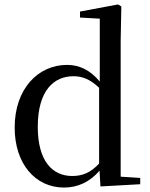

<svg xmlns="http://www.w3.org/2000/svg" viewBox="-20 -829 677 864"><path d="M432 10 611 0V-28L523 -34V-647L526 -800L511 -809L340 -777V-750L429 -745V-462C385 -515 335 -537 282 -537C151 -537 46 -429 46 -255C46 -92 139 15 268 15C330 15 384 -10 428 -61ZM426 -93C388 -52 351 -37 305 -37C216 -37 150 -104 150 -258C150 -423 223 -486 311 -486C352 -486 387 -471 426 -434Z"/></svg>

Font: Noto Serif CJK SC Medium
Style: Regular
Weight: 500
Designer: Ryoko NISHIZUKA 西塚涼子 (kana & ideographs); Frank Grießhammer (Latin, Greek & Cyrillic); Wenlong ZHANG 张文龙 (bopomofo); San
Foundry: Adobe
Version: Version 2.001;hotconv 1.1.0;makeotfexe 2.6.0